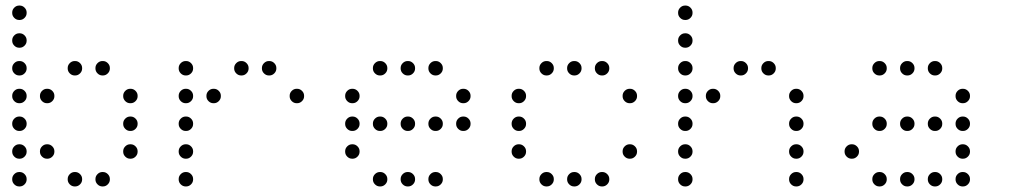

<svg xmlns="http://www.w3.org/2000/svg" viewBox="-20 -696 3640 692"><path d="M49 -676Q39 -676 31.5 -668.5Q24 -661 24 -651V-649Q24 -639 31.5 -631.5Q39 -624 49 -624H51Q61 -624 68.5 -631.5Q76 -639 76 -649V-651Q76 -661 68.5 -668.5Q61 -676 51 -676ZM49 -576Q39 -576 31.5 -568.5Q24 -561 24 -551V-549Q24 -539 31.5 -531.5Q39 -524 49 -524H51Q61 -524 68.5 -531.5Q76 -539 76 -549V-551Q76 -561 68.5 -568.5Q61 -576 51 -576ZM49 -476Q39 -476 31.5 -468.5Q24 -461 24 -451V-449Q24 -439 31.5 -431.5Q39 -424 49 -424H51Q61 -424 68.5 -431.5Q76 -439 76 -449V-451Q76 -461 68.5 -468.5Q61 -476 51 -476ZM249 -476Q239 -476 231.5 -468.5Q224 -461 224 -451V-449Q224 -439 231.5 -431.5Q239 -424 249 -424H251Q261 -424 268.5 -431.5Q276 -439 276 -449V-451Q276 -461 268.5 -468.5Q261 -476 251 -476ZM349 -476Q339 -476 331.5 -468.5Q324 -461 324 -451V-449Q324 -439 331.5 -431.5Q339 -424 349 -424H351Q361 -424 368.5 -431.5Q376 -439 376 -449V-451Q376 -461 368.5 -468.5Q361 -476 351 -476ZM49 -376Q39 -376 31.5 -368.5Q24 -361 24 -351V-349Q24 -339 31.5 -331.5Q39 -324 49 -324H51Q61 -324 68.5 -331.5Q76 -339 76 -349V-351Q76 -361 68.5 -368.5Q61 -376 51 -376ZM149 -376Q139 -376 131.5 -368.5Q124 -361 124 -351V-349Q124 -339 131.5 -331.5Q139 -324 149 -324H151Q161 -324 168.5 -331.5Q176 -339 176 -349V-351Q176 -361 168.5 -368.5Q161 -376 151 -376ZM449 -376Q439 -376 431.5 -368.5Q424 -361 424 -351V-349Q424 -339 431.5 -331.5Q439 -324 449 -324H451Q461 -324 468.5 -331.5Q476 -339 476 -349V-351Q476 -361 468.5 -368.5Q461 -376 451 -376ZM49 -276Q39 -276 31.5 -268.5Q24 -261 24 -251V-249Q24 -239 31.5 -231.5Q39 -224 49 -224H51Q61 -224 68.5 -231.5Q76 -239 76 -249V-251Q76 -261 68.5 -268.5Q61 -276 51 -276ZM449 -276Q439 -276 431.5 -268.5Q424 -261 424 -251V-249Q424 -239 431.5 -231.5Q439 -224 449 -224H451Q461 -224 468.5 -231.5Q476 -239 476 -249V-251Q476 -261 468.5 -268.5Q461 -276 451 -276ZM49 -176Q39 -176 31.5 -168.5Q24 -161 24 -151V-149Q24 -139 31.5 -131.5Q39 -124 49 -124H51Q61 -124 68.5 -131.5Q76 -139 76 -149V-151Q76 -161 68.5 -168.5Q61 -176 51 -176ZM149 -176Q139 -176 131.5 -168.5Q124 -161 124 -151V-149Q124 -139 131.5 -131.5Q139 -124 149 -124H151Q161 -124 168.5 -131.5Q176 -139 176 -149V-151Q176 -161 168.5 -168.5Q161 -176 151 -176ZM449 -176Q439 -176 431.5 -168.5Q424 -161 424 -151V-149Q424 -139 431.5 -131.5Q439 -124 449 -124H451Q461 -124 468.5 -131.5Q476 -139 476 -149V-151Q476 -161 468.5 -168.5Q461 -176 451 -176ZM49 -76Q39 -76 31.5 -68.5Q24 -61 24 -51V-49Q24 -39 31.5 -31.5Q39 -24 49 -24H51Q61 -24 68.5 -31.5Q76 -39 76 -49V-51Q76 -61 68.5 -68.5Q61 -76 51 -76ZM249 -76Q239 -76 231.5 -68.5Q224 -61 224 -51V-49Q224 -39 231.5 -31.5Q239 -24 249 -24H251Q261 -24 268.5 -31.5Q276 -39 276 -49V-51Q276 -61 268.5 -68.5Q261 -76 251 -76ZM349 -76Q339 -76 331.5 -68.5Q324 -61 324 -51V-49Q324 -39 331.5 -31.5Q339 -24 349 -24H351Q361 -24 368.5 -31.5Q376 -39 376 -49V-51Q376 -61 368.5 -68.5Q361 -76 351 -76Z M649 -476Q639 -476 631.5 -468.5Q624 -461 624 -451V-449Q624 -439 631.5 -431.5Q639 -424 649 -424H651Q661 -424 668.5 -431.5Q676 -439 676 -449V-451Q676 -461 668.5 -468.5Q661 -476 651 -476ZM849 -476Q839 -476 831.5 -468.5Q824 -461 824 -451V-449Q824 -439 831.5 -431.5Q839 -424 849 -424H851Q861 -424 868.5 -431.5Q876 -439 876 -449V-451Q876 -461 868.5 -468.5Q861 -476 851 -476ZM949 -476Q939 -476 931.5 -468.5Q924 -461 924 -451V-449Q924 -439 931.5 -431.5Q939 -424 949 -424H951Q961 -424 968.5 -431.5Q976 -439 976 -449V-451Q976 -461 968.5 -468.5Q961 -476 951 -476ZM649 -376Q639 -376 631.5 -368.5Q624 -361 624 -351V-349Q624 -339 631.5 -331.5Q639 -324 649 -324H651Q661 -324 668.5 -331.5Q676 -339 676 -349V-351Q676 -361 668.5 -368.5Q661 -376 651 -376ZM749 -376Q739 -376 731.5 -368.5Q724 -361 724 -351V-349Q724 -339 731.5 -331.5Q739 -324 749 -324H751Q761 -324 768.5 -331.5Q776 -339 776 -349V-351Q776 -361 768.5 -368.5Q761 -376 751 -376ZM1049 -376Q1039 -376 1031.5 -368.5Q1024 -361 1024 -351V-349Q1024 -339 1031.5 -331.5Q1039 -324 1049 -324H1051Q1061 -324 1068.5 -331.5Q1076 -339 1076 -349V-351Q1076 -361 1068.5 -368.5Q1061 -376 1051 -376ZM649 -276Q639 -276 631.5 -268.5Q624 -261 624 -251V-249Q624 -239 631.5 -231.5Q639 -224 649 -224H651Q661 -224 668.5 -231.5Q676 -239 676 -249V-251Q676 -261 668.5 -268.5Q661 -276 651 -276ZM649 -176Q639 -176 631.5 -168.5Q624 -161 624 -151V-149Q624 -139 631.5 -131.5Q639 -124 649 -124H651Q661 -124 668.5 -131.5Q676 -139 676 -149V-151Q676 -161 668.5 -168.5Q661 -176 651 -176ZM649 -76Q639 -76 631.5 -68.5Q624 -61 624 -51V-49Q624 -39 631.5 -31.5Q639 -24 649 -24H651Q661 -24 668.5 -31.5Q676 -39 676 -49V-51Q676 -61 668.5 -68.5Q661 -76 651 -76Z M1349 -476Q1339 -476 1331.5 -468.5Q1324 -461 1324 -451V-449Q1324 -439 1331.5 -431.5Q1339 -424 1349 -424H1351Q1361 -424 1368.5 -431.5Q1376 -439 1376 -449V-451Q1376 -461 1368.5 -468.5Q1361 -476 1351 -476ZM1449 -476Q1439 -476 1431.5 -468.5Q1424 -461 1424 -451V-449Q1424 -439 1431.5 -431.5Q1439 -424 1449 -424H1451Q1461 -424 1468.5 -431.5Q1476 -439 1476 -449V-451Q1476 -461 1468.5 -468.5Q1461 -476 1451 -476ZM1549 -476Q1539 -476 1531.5 -468.5Q1524 -461 1524 -451V-449Q1524 -439 1531.5 -431.5Q1539 -424 1549 -424H1551Q1561 -424 1568.5 -431.5Q1576 -439 1576 -449V-451Q1576 -461 1568.5 -468.5Q1561 -476 1551 -476ZM1249 -376Q1239 -376 1231.5 -368.5Q1224 -361 1224 -351V-349Q1224 -339 1231.5 -331.5Q1239 -324 1249 -324H1251Q1261 -324 1268.5 -331.5Q1276 -339 1276 -349V-351Q1276 -361 1268.5 -368.5Q1261 -376 1251 -376ZM1649 -376Q1639 -376 1631.5 -368.5Q1624 -361 1624 -351V-349Q1624 -339 1631.5 -331.5Q1639 -324 1649 -324H1651Q1661 -324 1668.5 -331.5Q1676 -339 1676 -349V-351Q1676 -361 1668.5 -368.5Q1661 -376 1651 -376ZM1249 -276Q1239 -276 1231.5 -268.5Q1224 -261 1224 -251V-249Q1224 -239 1231.5 -231.5Q1239 -224 1249 -224H1251Q1261 -224 1268.5 -231.5Q1276 -239 1276 -249V-251Q1276 -261 1268.5 -268.5Q1261 -276 1251 -276ZM1349 -276Q1339 -276 1331.5 -268.5Q1324 -261 1324 -251V-249Q1324 -239 1331.5 -231.5Q1339 -224 1349 -224H1351Q1361 -224 1368.5 -231.5Q1376 -239 1376 -249V-251Q1376 -261 1368.5 -268.5Q1361 -276 1351 -276ZM1449 -276Q1439 -276 1431.5 -268.5Q1424 -261 1424 -251V-249Q1424 -239 1431.5 -231.5Q1439 -224 1449 -224H1451Q1461 -224 1468.5 -231.5Q1476 -239 1476 -249V-251Q1476 -261 1468.5 -268.5Q1461 -276 1451 -276ZM1549 -276Q1539 -276 1531.5 -268.5Q1524 -261 1524 -251V-249Q1524 -239 1531.5 -231.5Q1539 -224 1549 -224H1551Q1561 -224 1568.5 -231.5Q1576 -239 1576 -249V-251Q1576 -261 1568.5 -268.5Q1561 -276 1551 -276ZM1649 -276Q1639 -276 1631.5 -268.5Q1624 -261 1624 -251V-249Q1624 -239 1631.5 -231.5Q1639 -224 1649 -224H1651Q1661 -224 1668.5 -231.5Q1676 -239 1676 -249V-251Q1676 -261 1668.5 -268.5Q1661 -276 1651 -276ZM1249 -176Q1239 -176 1231.5 -168.5Q1224 -161 1224 -151V-149Q1224 -139 1231.5 -131.5Q1239 -124 1249 -124H1251Q1261 -124 1268.5 -131.5Q1276 -139 1276 -149V-151Q1276 -161 1268.5 -168.5Q1261 -176 1251 -176ZM1349 -76Q1339 -76 1331.5 -68.5Q1324 -61 1324 -51V-49Q1324 -39 1331.5 -31.5Q1339 -24 1349 -24H1351Q1361 -24 1368.5 -31.5Q1376 -39 1376 -49V-51Q1376 -61 1368.5 -68.5Q1361 -76 1351 -76ZM1449 -76Q1439 -76 1431.5 -68.5Q1424 -61 1424 -51V-49Q1424 -39 1431.5 -31.5Q1439 -24 1449 -24H1451Q1461 -24 1468.5 -31.5Q1476 -39 1476 -49V-51Q1476 -61 1468.5 -68.5Q1461 -76 1451 -76ZM1549 -76Q1539 -76 1531.5 -68.5Q1524 -61 1524 -51V-49Q1524 -39 1531.5 -31.5Q1539 -24 1549 -24H1551Q1561 -24 1568.5 -31.5Q1576 -39 1576 -49V-51Q1576 -61 1568.5 -68.5Q1561 -76 1551 -76Z M1949 -476Q1939 -476 1931.5 -468.5Q1924 -461 1924 -451V-449Q1924 -439 1931.5 -431.5Q1939 -424 1949 -424H1951Q1961 -424 1968.5 -431.5Q1976 -439 1976 -449V-451Q1976 -461 1968.5 -468.5Q1961 -476 1951 -476ZM2049 -476Q2039 -476 2031.5 -468.5Q2024 -461 2024 -451V-449Q2024 -439 2031.5 -431.5Q2039 -424 2049 -424H2051Q2061 -424 2068.5 -431.5Q2076 -439 2076 -449V-451Q2076 -461 2068.5 -468.5Q2061 -476 2051 -476ZM2149 -476Q2139 -476 2131.5 -468.5Q2124 -461 2124 -451V-449Q2124 -439 2131.5 -431.5Q2139 -424 2149 -424H2151Q2161 -424 2168.5 -431.5Q2176 -439 2176 -449V-451Q2176 -461 2168.5 -468.5Q2161 -476 2151 -476ZM1849 -376Q1839 -376 1831.5 -368.5Q1824 -361 1824 -351V-349Q1824 -339 1831.5 -331.5Q1839 -324 1849 -324H1851Q1861 -324 1868.5 -331.5Q1876 -339 1876 -349V-351Q1876 -361 1868.5 -368.5Q1861 -376 1851 -376ZM2249 -376Q2239 -376 2231.5 -368.5Q2224 -361 2224 -351V-349Q2224 -339 2231.5 -331.5Q2239 -324 2249 -324H2251Q2261 -324 2268.5 -331.5Q2276 -339 2276 -349V-351Q2276 -361 2268.5 -368.5Q2261 -376 2251 -376ZM1849 -276Q1839 -276 1831.5 -268.5Q1824 -261 1824 -251V-249Q1824 -239 1831.5 -231.5Q1839 -224 1849 -224H1851Q1861 -224 1868.5 -231.5Q1876 -239 1876 -249V-251Q1876 -261 1868.5 -268.5Q1861 -276 1851 -276ZM1849 -176Q1839 -176 1831.5 -168.5Q1824 -161 1824 -151V-149Q1824 -139 1831.5 -131.5Q1839 -124 1849 -124H1851Q1861 -124 1868.5 -131.5Q1876 -139 1876 -149V-151Q1876 -161 1868.5 -168.5Q1861 -176 1851 -176ZM2249 -176Q2239 -176 2231.5 -168.5Q2224 -161 2224 -151V-149Q2224 -139 2231.5 -131.5Q2239 -124 2249 -124H2251Q2261 -124 2268.5 -131.5Q2276 -139 2276 -149V-151Q2276 -161 2268.5 -168.5Q2261 -176 2251 -176ZM1949 -76Q1939 -76 1931.5 -68.5Q1924 -61 1924 -51V-49Q1924 -39 1931.5 -31.5Q1939 -24 1949 -24H1951Q1961 -24 1968.5 -31.5Q1976 -39 1976 -49V-51Q1976 -61 1968.5 -68.5Q1961 -76 1951 -76ZM2049 -76Q2039 -76 2031.5 -68.5Q2024 -61 2024 -51V-49Q2024 -39 2031.5 -31.5Q2039 -24 2049 -24H2051Q2061 -24 2068.5 -31.5Q2076 -39 2076 -49V-51Q2076 -61 2068.5 -68.5Q2061 -76 2051 -76ZM2149 -76Q2139 -76 2131.5 -68.5Q2124 -61 2124 -51V-49Q2124 -39 2131.5 -31.5Q2139 -24 2149 -24H2151Q2161 -24 2168.5 -31.5Q2176 -39 2176 -49V-51Q2176 -61 2168.5 -68.5Q2161 -76 2151 -76Z M2449 -676Q2439 -676 2431.5 -668.5Q2424 -661 2424 -651V-649Q2424 -639 2431.5 -631.5Q2439 -624 2449 -624H2451Q2461 -624 2468.5 -631.5Q2476 -639 2476 -649V-651Q2476 -661 2468.5 -668.5Q2461 -676 2451 -676ZM2449 -576Q2439 -576 2431.5 -568.5Q2424 -561 2424 -551V-549Q2424 -539 2431.5 -531.5Q2439 -524 2449 -524H2451Q2461 -524 2468.5 -531.5Q2476 -539 2476 -549V-551Q2476 -561 2468.5 -568.5Q2461 -576 2451 -576ZM2449 -476Q2439 -476 2431.5 -468.5Q2424 -461 2424 -451V-449Q2424 -439 2431.5 -431.5Q2439 -424 2449 -424H2451Q2461 -424 2468.5 -431.5Q2476 -439 2476 -449V-451Q2476 -461 2468.5 -468.5Q2461 -476 2451 -476ZM2649 -476Q2639 -476 2631.5 -468.5Q2624 -461 2624 -451V-449Q2624 -439 2631.5 -431.5Q2639 -424 2649 -424H2651Q2661 -424 2668.5 -431.5Q2676 -439 2676 -449V-451Q2676 -461 2668.5 -468.5Q2661 -476 2651 -476ZM2749 -476Q2739 -476 2731.5 -468.5Q2724 -461 2724 -451V-449Q2724 -439 2731.5 -431.5Q2739 -424 2749 -424H2751Q2761 -424 2768.5 -431.5Q2776 -439 2776 -449V-451Q2776 -461 2768.5 -468.5Q2761 -476 2751 -476ZM2449 -376Q2439 -376 2431.5 -368.5Q2424 -361 2424 -351V-349Q2424 -339 2431.5 -331.5Q2439 -324 2449 -324H2451Q2461 -324 2468.5 -331.5Q2476 -339 2476 -349V-351Q2476 -361 2468.5 -368.5Q2461 -376 2451 -376ZM2549 -376Q2539 -376 2531.5 -368.5Q2524 -361 2524 -351V-349Q2524 -339 2531.5 -331.5Q2539 -324 2549 -324H2551Q2561 -324 2568.5 -331.5Q2576 -339 2576 -349V-351Q2576 -361 2568.5 -368.5Q2561 -376 2551 -376ZM2849 -376Q2839 -376 2831.5 -368.5Q2824 -361 2824 -351V-349Q2824 -339 2831.5 -331.5Q2839 -324 2849 -324H2851Q2861 -324 2868.5 -331.5Q2876 -339 2876 -349V-351Q2876 -361 2868.5 -368.5Q2861 -376 2851 -376ZM2449 -276Q2439 -276 2431.5 -268.5Q2424 -261 2424 -251V-249Q2424 -239 2431.5 -231.5Q2439 -224 2449 -224H2451Q2461 -224 2468.5 -231.5Q2476 -239 2476 -249V-251Q2476 -261 2468.5 -268.5Q2461 -276 2451 -276ZM2849 -276Q2839 -276 2831.5 -268.5Q2824 -261 2824 -251V-249Q2824 -239 2831.5 -231.5Q2839 -224 2849 -224H2851Q2861 -224 2868.5 -231.5Q2876 -239 2876 -249V-251Q2876 -261 2868.5 -268.5Q2861 -276 2851 -276ZM2449 -176Q2439 -176 2431.5 -168.5Q2424 -161 2424 -151V-149Q2424 -139 2431.5 -131.5Q2439 -124 2449 -124H2451Q2461 -124 2468.5 -131.5Q2476 -139 2476 -149V-151Q2476 -161 2468.5 -168.5Q2461 -176 2451 -176ZM2849 -176Q2839 -176 2831.5 -168.5Q2824 -161 2824 -151V-149Q2824 -139 2831.5 -131.5Q2839 -124 2849 -124H2851Q2861 -124 2868.5 -131.5Q2876 -139 2876 -149V-151Q2876 -161 2868.5 -168.5Q2861 -176 2851 -176ZM2449 -76Q2439 -76 2431.5 -68.5Q2424 -61 2424 -51V-49Q2424 -39 2431.5 -31.5Q2439 -24 2449 -24H2451Q2461 -24 2468.5 -31.5Q2476 -39 2476 -49V-51Q2476 -61 2468.5 -68.5Q2461 -76 2451 -76ZM2849 -76Q2839 -76 2831.5 -68.5Q2824 -61 2824 -51V-49Q2824 -39 2831.5 -31.5Q2839 -24 2849 -24H2851Q2861 -24 2868.5 -31.5Q2876 -39 2876 -49V-51Q2876 -61 2868.5 -68.5Q2861 -76 2851 -76Z M3149 -476Q3139 -476 3131.5 -468.5Q3124 -461 3124 -451V-449Q3124 -439 3131.5 -431.5Q3139 -424 3149 -424H3151Q3161 -424 3168.5 -431.5Q3176 -439 3176 -449V-451Q3176 -461 3168.5 -468.5Q3161 -476 3151 -476ZM3249 -476Q3239 -476 3231.5 -468.5Q3224 -461 3224 -451V-449Q3224 -439 3231.5 -431.5Q3239 -424 3249 -424H3251Q3261 -424 3268.5 -431.5Q3276 -439 3276 -449V-451Q3276 -461 3268.5 -468.5Q3261 -476 3251 -476ZM3349 -476Q3339 -476 3331.5 -468.5Q3324 -461 3324 -451V-449Q3324 -439 3331.5 -431.5Q3339 -424 3349 -424H3351Q3361 -424 3368.5 -431.5Q3376 -439 3376 -449V-451Q3376 -461 3368.5 -468.5Q3361 -476 3351 -476ZM3449 -376Q3439 -376 3431.5 -368.5Q3424 -361 3424 -351V-349Q3424 -339 3431.5 -331.5Q3439 -324 3449 -324H3451Q3461 -324 3468.5 -331.5Q3476 -339 3476 -349V-351Q3476 -361 3468.5 -368.5Q3461 -376 3451 -376ZM3149 -276Q3139 -276 3131.5 -268.5Q3124 -261 3124 -251V-249Q3124 -239 3131.5 -231.5Q3139 -224 3149 -224H3151Q3161 -224 3168.5 -231.5Q3176 -239 3176 -249V-251Q3176 -261 3168.5 -268.5Q3161 -276 3151 -276ZM3249 -276Q3239 -276 3231.5 -268.5Q3224 -261 3224 -251V-249Q3224 -239 3231.5 -231.5Q3239 -224 3249 -224H3251Q3261 -224 3268.5 -231.5Q3276 -239 3276 -249V-251Q3276 -261 3268.5 -268.5Q3261 -276 3251 -276ZM3349 -276Q3339 -276 3331.5 -268.5Q3324 -261 3324 -251V-249Q3324 -239 3331.5 -231.5Q3339 -224 3349 -224H3351Q3361 -224 3368.5 -231.5Q3376 -239 3376 -249V-251Q3376 -261 3368.5 -268.5Q3361 -276 3351 -276ZM3449 -276Q3439 -276 3431.5 -268.5Q3424 -261 3424 -251V-249Q3424 -239 3431.5 -231.5Q3439 -224 3449 -224H3451Q3461 -224 3468.5 -231.5Q3476 -239 3476 -249V-251Q3476 -261 3468.5 -268.5Q3461 -276 3451 -276ZM3049 -176Q3039 -176 3031.5 -168.5Q3024 -161 3024 -151V-149Q3024 -139 3031.5 -131.5Q3039 -124 3049 -124H3051Q3061 -124 3068.5 -131.5Q3076 -139 3076 -149V-151Q3076 -161 3068.5 -168.5Q3061 -176 3051 -176ZM3449 -176Q3439 -176 3431.5 -168.5Q3424 -161 3424 -151V-149Q3424 -139 3431.5 -131.5Q3439 -124 3449 -124H3451Q3461 -124 3468.5 -131.5Q3476 -139 3476 -149V-151Q3476 -161 3468.5 -168.5Q3461 -176 3451 -176ZM3149 -76Q3139 -76 3131.5 -68.5Q3124 -61 3124 -51V-49Q3124 -39 3131.5 -31.5Q3139 -24 3149 -24H3151Q3161 -24 3168.5 -31.5Q3176 -39 3176 -49V-51Q3176 -61 3168.5 -68.5Q3161 -76 3151 -76ZM3249 -76Q3239 -76 3231.5 -68.5Q3224 -61 3224 -51V-49Q3224 -39 3231.5 -31.5Q3239 -24 3249 -24H3251Q3261 -24 3268.5 -31.5Q3276 -39 3276 -49V-51Q3276 -61 3268.5 -68.5Q3261 -76 3251 -76ZM3349 -76Q3339 -76 3331.5 -68.5Q3324 -61 3324 -51V-49Q3324 -39 3331.5 -31.5Q3339 -24 3349 -24H3351Q3361 -24 3368.5 -31.5Q3376 -39 3376 -49V-51Q3376 -61 3368.5 -68.5Q3361 -76 3351 -76ZM3449 -76Q3439 -76 3431.5 -68.5Q3424 -61 3424 -51V-49Q3424 -39 3431.5 -31.5Q3439 -24 3449 -24H3451Q3461 -24 3468.5 -31.5Q3476 -39 3476 -49V-51Q3476 -61 3468.5 -68.5Q3461 -76 3451 -76Z"/></svg>

Font: Doto Rounded
Style: Regular
Weight: 400
Monospace: yes
Version: Version 1.000